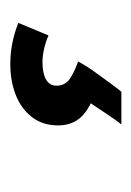

<svg xmlns="http://www.w3.org/2000/svg" viewBox="40 -100 261 382"><g transform="rotate(90 171.0 90.5)"><path d="M108 201Q87 201 66.5 197Q46 193 26 185L51 125Q62 130 76.5 133.5Q91 137 104 137Q126 137 138.5 130Q151 123 151 109Q151 95 141.5 86Q132 77 103 66Q110 52 122.5 34.5Q135 17 146.5 1.5Q158 -14 163 -20H228Q220 -10 207 9.5Q194 29 186 41Q209 52 219.5 68Q230 84 230 106Q230 137 213 158.5Q196 180 168.5 190.5Q141 201 108 201Z"/></g></svg>

Font: Ubuntu Sans Medium
Style: Italic
Weight: 500
Italic angle: -13.5°
Designer: Dalton Maag Ltd
Foundry: Dalton Maag Ltd
Version: Version 1.006